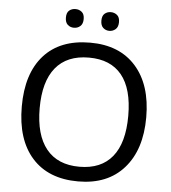

<svg xmlns="http://www.w3.org/2000/svg" viewBox="-60 -949 900 1013"><g transform="rotate(5 390.5 -442.5)"><path d="M720.2 -357.9Q720.2 -186.5 633.5 -88.4Q546.9 9.8 391.1 9.8Q233.4 9.8 147.2 -86.7Q61 -183.1 61 -358.9Q61 -533.2 146.7 -629.2Q232.4 -725.1 392.1 -725.1Q547.4 -725.1 633.8 -627.7Q720.2 -530.3 720.2 -357.9ZM155.8 -357.9Q155.8 -216.3 215.8 -142.1Q275.9 -67.9 391.1 -67.9Q505.9 -67.9 565.4 -141.1Q625 -214.4 625 -357.9Q625 -501 565.9 -573.5Q506.8 -646 392.1 -646Q275.9 -646 215.8 -572.5Q155.8 -499 155.8 -357.9ZM252 -846.2Q252 -872.1 265.6 -883.5Q279.3 -895 298.8 -895Q317.9 -895 332 -883.5Q346.2 -872.1 346.2 -846.2Q346.2 -820.3 332 -808.1Q317.9 -795.9 298.8 -795.9Q279.3 -795.9 265.6 -808.1Q252 -820.3 252 -846.2ZM439.9 -846.2Q439.9 -872.1 453.6 -883.5Q467.3 -895 485.8 -895Q504.9 -895 519 -883.5Q533.2 -872.1 533.2 -846.2Q533.2 -820.3 519 -808.1Q504.9 -795.9 485.8 -795.9Q467.3 -795.9 453.6 -808.1Q439.9 -820.3 439.9 -846.2Z"/></g></svg>

Font: Noto Sans Southeast Asian
Style: Regular
Weight: 400
Designer: Monotype Design Team
Foundry: Monotype Imaging Inc.
Version: Version 1.06 uh; ttfautohint (v1.4.1)